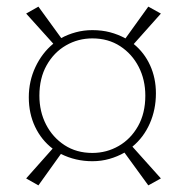

<svg xmlns="http://www.w3.org/2000/svg" viewBox="-20 -553 552 580"><path d="M99 -264Q99 -216 119 -177Q139 -138 175 -114.5Q211 -91 259 -91Q302 -91 338.5 -112Q375 -133 397 -172Q419 -211 419 -264Q419 -312 399 -351Q379 -390 343 -413.5Q307 -437 259 -437Q216 -437 179.5 -416Q143 -395 121 -356Q99 -317 99 -264ZM59 -14 139 -104Q105 -130 86 -170Q67 -210 67 -259Q67 -308 87 -350.5Q107 -393 141 -421L59 -512L96 -533L165 -438Q185 -449 209 -455.5Q233 -462 259 -462Q288 -462 312.5 -455.5Q337 -449 359 -437L428 -533L466 -512L384 -420Q416 -394 433.5 -355.5Q451 -317 451 -271Q451 -222 432.5 -180Q414 -138 380 -110L466 -14L428 7L356 -92Q335 -80 310.5 -73Q286 -66 259 -66Q208 -66 164 -88L96 7Z"/></svg>

Font: Ancizar Sans Thin
Style: Regular
Weight: 100
Designer: Cesar Puertas, Viviana Monsalve, Julian Moncada, Julian Prieto, Jose Castro, Mariel Hernandez, Felipe Aragon, Sara Alarc
Version: Version 8.100